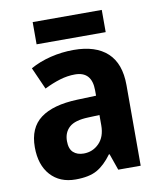

<svg xmlns="http://www.w3.org/2000/svg" viewBox="-81 -776 716 851"><g transform="rotate(-10 276.5 -350.0)"><path d="M281 -557Q380 -557 432.5 -508.5Q485 -460 485 -363V0H384L358 -74H355Q323 -30 287.5 -10Q252 10 191 10Q120 10 78.5 -36Q37 -82 37 -162Q37 -249 93 -291Q149 -333 259 -337L344 -340V-364Q344 -449 268 -449Q234 -449 199.5 -438.5Q165 -428 129 -410L85 -509Q126 -532 176.5 -544.5Q227 -557 281 -557ZM293 -251Q233 -249 207.5 -226Q182 -203 182 -164Q182 -129 199.5 -113Q217 -97 246 -97Q287 -97 315.5 -126Q344 -155 344 -207V-253ZM435 -710V-610H124V-710Z"/></g></svg>

Font: Noto Sans Ethiopic SemiCondensed
Style: Bold
Weight: 700
Width: 4
Designer: Monotype Design Team
Foundry: Monotype Imaging Inc.
Version: Version 2.102; ttfautohint (v1.8.4.7-5d5b)